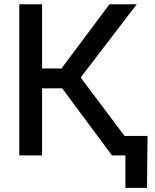

<svg xmlns="http://www.w3.org/2000/svg" viewBox="-20 -748 748 924"><path d="M72.8 0V-727.5H182.6V-418.5H275.9L506.8 -727.5H638.2L368.2 -375L649.9 0H519L279.3 -322.8H182.6V0ZM583.5 156.2V0H545.4V-93.8H689.9L687.5 156.2Z"/></svg>

Font: Inter 24pt Medium
Style: Regular
Weight: 500
Designer: Rasmus Andersson
Foundry: rsms
Version: Version 4.001;git-66647c0bb